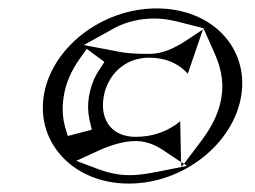

<svg xmlns="http://www.w3.org/2000/svg" viewBox="-20 -457 606 456"><path d="M84 -230C66 -117 155 -21 286 -21C417 -21 535 -117 553 -230C571 -343 484 -437 352 -437C221 -437 102 -343 84 -230ZM131 -226C136 -260 150 -290 169 -317L186 -341L228 -310L215 -290C203 -272 195 -250 191 -226C188 -207 189 -192 192 -175L198 -149L141 -134L135 -154C129 -175 127 -199 131 -226ZM179 -350 253 -391C281 -406 315 -413 346 -413C374 -413 397 -407 416 -402L463 -390L466 -389L464 -388L488 -334C501 -305 513 -270 506 -226C499 -182 477 -147 454 -117L417 -68L424 -63L359 -50C338 -46 314 -41 287 -41C258 -41 234 -48 214 -55L161 -75L218 -101C243 -112 273 -122 302 -122C333 -122 357 -108 374 -96L410 -72L408 -169L399 -162C372 -143 340 -132 302 -132C249 -132 217 -168 226 -226C235 -280 277 -320 334 -320C371 -320 399 -308 419 -289L426 -282L462 -387L418 -358C396 -344 367 -329 335 -329C306 -329 279 -330 253 -336ZM410 -72 411 -61 417 -68ZM462 -387 464 -388 463 -390Z"/></svg>

Font: Charger Static
Style: Obl
Weight: 1000
Designer: Jasper
Foundry: KineticPlasma Fonts/Cannot Into Space Fonts
Version: Version 1.1